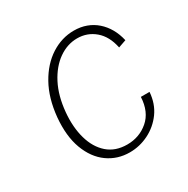

<svg xmlns="http://www.w3.org/2000/svg" viewBox="-119 -587 687 701"><g transform="rotate(-30 224.0 -236.0)"><path d="M235.5 7.5Q184 7.5 143.8 -21.2Q103.5 -50 83 -104.8Q62.5 -159.5 69.5 -236.5Q77 -313 107.5 -367.5Q138 -422 183.2 -451Q228.5 -480 279.5 -480Q308 -480 331.8 -471.2Q355.5 -462.5 374.2 -446Q393 -429.5 406 -406.8Q419 -384 425.5 -355.5L392.5 -344Q382 -395.5 350.2 -422.5Q318.5 -449.5 276 -449.5Q234.5 -449.5 197.8 -423.8Q161 -398 136.2 -350.2Q111.5 -302.5 105.5 -236.5Q100 -176 113.8 -127.2Q127.5 -78.5 159.8 -50.2Q192 -22 241.5 -22Q293 -22 330.5 -54.2Q368 -86.5 371 -148H407.5Q404 -100 378.8 -65.2Q353.5 -30.5 315.5 -11.5Q277.5 7.5 235.5 7.5Z"/></g></svg>

Font: Karla ExtraLight
Style: Italic
Weight: 250
Italic angle: -8°
Designer: Jonathan Pinhorn
Version: Version 2.004;gftools[0.9.33]